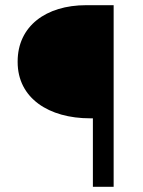

<svg xmlns="http://www.w3.org/2000/svg" viewBox="-20 -720 550 740"><path d="M327 -264H338V0H418V-700H312C157 -700 48 -619 48 -483V-481C48 -341 169 -264 327 -264Z"/></svg>

Font: Mission
Style: Regular
Weight: 400
Version: Version 1.000;FEAKit 1.0